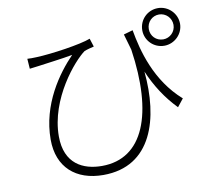

<svg xmlns="http://www.w3.org/2000/svg" viewBox="-91 -909 1181 1071"><g transform="rotate(-10 500.0 -374.0)"><path d="M800 -699C800 -739 831 -770 870 -770C908 -770 940 -739 940 -699C940 -660 908 -629 870 -629C830 -629 800 -660 800 -699ZM763 -699C763 -641 810 -593 870 -593C928 -593 977 -641 977 -699C977 -758 928 -806 870 -806C810 -806 763 -758 763 -699ZM104 -654 108 -597C127 -599 145 -602 163 -604C203 -610 296 -621 354 -632C269 -544 154 -387 154 -187C154 -30 255 58 410 58C685 58 761 -201 735 -470C773 -382 821 -308 885 -242L920 -286C776 -413 731 -590 710 -709L658 -694L684 -604C739 -233 646 7 411 7C305 7 202 -41 202 -197C202 -410 366 -598 426 -641C440 -647 468 -654 481 -657L466 -704C411 -682 242 -657 156 -654C138 -653 117 -653 104 -654Z"/></g></svg>

Font: Noto Sans CJK SC Light
Style: Regular
Weight: 300
Designer: Ryoko NISHIZUKA 西塚涼子 (kana, bopomofo & ideographs); Paul D. Hunt (Latin, Greek & Cyrillic); Sandoll Communications 산돌커뮤니
Foundry: Adobe
Version: Version 2.004;hotconv 1.0.118;makeotfexe 2.5.65603